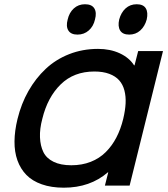

<svg xmlns="http://www.w3.org/2000/svg" viewBox="-20 -869 785 899"><path d="M557.1 -313Q566.4 -352.1 568.1 -384.8Q569.8 -417.5 562.5 -445.6Q555.2 -473.6 538.1 -492.9Q521 -512.2 491.7 -523.2Q462.4 -534.2 421.9 -534.2Q325.7 -534.2 264.2 -473.9Q202.6 -413.6 178.2 -313Q165.5 -265.6 167.2 -225.8Q168.9 -186 183.1 -157Q197.3 -127.9 230.5 -111.6Q263.7 -95.2 314 -95.2Q363.8 -95.2 404.8 -111.3Q445.8 -127.4 475.3 -157Q504.9 -186.5 525.1 -225.6Q545.4 -264.6 557.1 -313ZM743.2 -629.9 586.9 0H471.2L486.8 -62H484.9Q401.9 9.8 278.8 9.8Q220.2 9.8 175.8 -5.9Q131.3 -21.5 103.5 -50Q75.7 -78.6 61.5 -118.4Q47.4 -158.2 47.9 -207Q48.3 -255.9 62 -312Q79.6 -383.8 113.3 -443.1Q147 -502.4 194.1 -546.6Q241.2 -590.8 304 -615.5Q366.7 -640.1 439 -640.1Q496.1 -640.1 540.8 -619.4Q585.4 -598.6 607.9 -563H609.9L627 -629.9ZM424.8 -777.8Q417.5 -745.6 395.5 -726.3Q373.5 -707 342.8 -707Q312 -707 300 -726.3Q288.1 -745.6 296.9 -777.8Q304.2 -810.1 325.7 -829.6Q347.2 -849.1 377.9 -849.1Q409.7 -849.1 421.6 -829.8Q433.6 -810.5 424.8 -777.8ZM667 -777.8Q658.2 -745.6 636.7 -726.3Q615.2 -707 585 -707Q554.2 -707 542.5 -726.3Q530.8 -745.6 538.1 -777.8Q546.9 -810.5 568.1 -829.8Q589.4 -849.1 620.1 -849.1Q650.9 -849.1 662.6 -830.1Q674.3 -811 667 -777.8Z"/></svg>

Font: Sinkin Sans 500 Medium Italic
Style: Regular
Weight: 500
Italic angle: -112°
Designer: Keith Bates
Foundry: K-Type
Version: Sinkin Sans (version 1.0)  by Keith Bates   •   © 2014   www